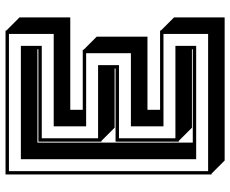

<svg xmlns="http://www.w3.org/2000/svg" viewBox="-89 -678 829 691"><g transform="rotate(-90 325.5 -332.5)"><path d="M493.7 -56.2H211.4L164.1 -103.5H161.1V-331.1H424.3V-334.5H211.4L164.1 -381.8H161.1V-608.9H493.7V-612.3H157.7V-53.2H493.7ZM561 -168 608.4 -120.6V61.5H93.3L45.9 14.2H43V-727.1H561V-724.1L608.4 -676.8V-494.1H275.9V-449.2H491.7V-446.3L539.1 -398.9V-216.3H275.9V-170.9H561ZM505.9 -41H98.1V-671.9H505.9V-596.7H173.3V-394H436.5V-318.8H173.3V-115.7H505.9ZM548.8 -158.7H216.3V-275.9H479.5V-437H216.3V-553.7H548.8V-714.8H55.2V2H548.8Z"/></g></svg>

Font: Gondrin
Style: Regular
Weight: 400
Designer: Peter Wiegel, original typeface by Carl Albert Fahrenwaldt 1901
Foundry: Peter Wiegel
Version: Version 1.000 2010 initial release